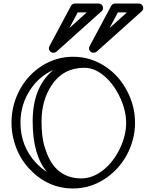

<svg xmlns="http://www.w3.org/2000/svg" viewBox="-20 -1049 840 1099"><path d="M249 -64.9Q167 -160.6 167 -355Q167 -545.4 278.8 -643.1Q281.7 -646 286.1 -648.9Q201.2 -611.3 149.9 -530.3Q97.2 -447.3 97.2 -347.2Q97.2 -211.9 187 -115.7Q214.8 -85.9 249 -64.9ZM702.1 -345.7Q702.1 -380.4 693.4 -416.7Q684.6 -453.1 668.7 -488Q652.8 -522.9 630.6 -554.4Q608.4 -585.9 582 -609.4Q523.9 -661.1 462.9 -661.1Q342.8 -661.1 276.4 -562.5Q217.8 -475.1 217.8 -355Q217.8 -267.1 233.4 -215.3Q249 -163.6 266.4 -132.1Q283.7 -100.6 309.1 -77.1Q363.3 -27.8 445.8 -27.8Q511.7 -27.8 574.2 -78.1Q630.9 -124.5 667 -200.2Q702.1 -274.4 702.1 -345.7ZM752.9 -345.7Q752.9 -295.9 740 -248.3Q727.1 -200.7 703.9 -158.7Q680.7 -116.7 647.9 -82Q615.2 -47.4 576.2 -22.5Q493.7 29.8 398.9 29.8Q253.9 29.8 149.4 -81.1Q84 -150.4 58.6 -247.1Q45.9 -295.4 45.9 -347.2Q45.9 -449.2 94.2 -537.1Q140.6 -621.6 221.2 -672.9Q302.7 -724.1 398.9 -724.1Q498 -724.1 582 -668.9Q660.6 -617.2 706.8 -529.8Q752.9 -442.4 752.9 -345.7ZM476.6 -978H424.8L377 -888.2ZM560.5 -983.9 302.7 -752.9Q295.4 -747.1 284.9 -747.1Q274.4 -747.1 267.1 -754.6Q259.8 -762.2 259.8 -770.5Q259.8 -778.8 262.7 -784.2L386.7 -1016.1Q394.5 -1028.8 409.7 -1028.8H543.9Q555.2 -1028.8 562.5 -1021.2Q569.8 -1013.7 569.8 -1002.4Q569.8 -991.2 560.5 -983.9ZM706.5 -978H654.8L606.9 -888.2ZM790.5 -983.9 532.7 -752.9Q525.4 -747.1 514.9 -747.1Q504.4 -747.1 497.1 -754.6Q489.7 -762.2 489.7 -770.5Q489.7 -778.8 492.7 -784.2L616.7 -1016.1Q624.5 -1028.8 639.6 -1028.8H773.9Q785.2 -1028.8 792.5 -1021.2Q799.8 -1013.7 799.8 -1002.4Q799.8 -991.2 790.5 -983.9Z"/></svg>

Font: Ribeye Marrow
Style: Regular
Weight: 400
Designer: Astigmatic (AOETI)
Foundry: Astigmatic (AOETI)
Version: Version 1.000